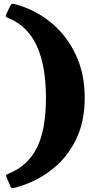

<svg xmlns="http://www.w3.org/2000/svg" viewBox="-20 -817 518 1005"><path d="M14.5 -746.5 32 -783Q37 -794 41.8 -796.2Q46.5 -798.5 59 -795Q162.5 -767.5 245 -700.5Q327.5 -633.5 375.5 -533Q423.5 -432.5 423.5 -305Q423.5 -177.5 375.8 -82.2Q328 13 245.8 75.2Q163.5 137.5 60.5 165Q49.5 168 43.5 167.2Q37.5 166.5 33 155.5L16 114.5Q11 103 11.5 100Q12 97 23.5 92.5Q124.5 52.5 172.5 -42.5Q220.5 -137.5 220.5 -305Q220.5 -473 172.2 -577.5Q124 -682 23 -722.5Q11 -727.5 10.2 -731.2Q9.5 -735 14.5 -746.5Z"/></svg>

Font: Besley* Narrow Heavy
Style: Regular
Weight: 800
Width: 4
Designer: Owen Earl
Foundry: indestructible type*
Version: Version 3.000; ttfautohint (v1.8.3)